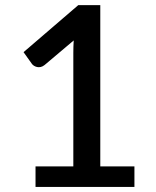

<svg xmlns="http://www.w3.org/2000/svg" viewBox="-20 -742 620 762"><path d="M513.5 -81.5V0H121V-81.5H271V-532.5Q271 -556.5 272.5 -581.5L157 -484Q149.5 -478 141.8 -476.2Q134 -474.5 127.2 -476Q120.5 -477.5 115.2 -480.8Q110 -484 107 -488L73.5 -535L290.5 -721.5H378V-81.5Z"/></svg>

Font: TypoPRO Lato
Style: Regular
Weight: 600
Designer: Lukasz Dziedzic with Adam Twardoch and Botio Nikoltchev
Foundry: tyPoland Lukasz Dziedzic
Version: Version 2.010; 2014-09-01; http://www.latofonts.com/